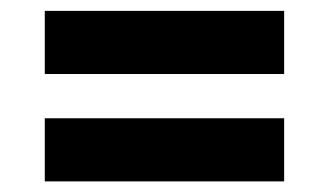

<svg xmlns="http://www.w3.org/2000/svg" viewBox="-20 -430 608 358"><path d="M509.8 -292H63.5V-409.7H509.8ZM509.8 -91.8H63.5V-209.5H509.8Z"/></svg>

Font: Vazirmatn UI NL Black
Style: Regular
Weight: 900
Designer: Saber Rastikerdar
Foundry: Saber Rastikerdar
Version: Version 33.003